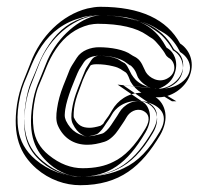

<svg xmlns="http://www.w3.org/2000/svg" viewBox="-20 -524 584 565"><path d="M396 -251C357 -251 326 -228 310 -200C305 -192 302 -186 299 -182C295 -176 288 -168 284 -160C283 -159 282 -158 276 -154C263 -150 252 -148 244 -148C222 -148 208 -155 197 -179C197 -179 196 -188 198 -205C200 -221 205 -239 213 -259L224 -289C228 -299 232 -306 234 -311L246 -331C247 -332 251 -335 264 -335C281 -335 297 -333 313 -329C334 -324 336 -319 350 -311C357 -305 360 -293 364 -284C372 -270 383 -259 396 -251ZM438 -238C483 -234 526 -266 539 -303C554 -345 535 -380 510 -396C471 -467 394 -504 275 -504C263 -504 251 -502 237 -499C162 -480 99 -417 70 -339C55 -298 38 -269 30 -216C17 -126 38 -71 87 -28C125 5 172 21 216 21C333 21 397 -35 451 -126C479 -174 468 -218 438 -238ZM474 -294C448 -278 419 -295 409 -312C401 -327 397 -343 383 -353C378 -357 373 -358 366 -363C346 -378 306 -385 271 -385C248 -385 220 -376 206 -354L192 -332C187 -324 183 -315 178 -301L166 -271C157 -248 151 -226 148 -205C145 -185 144 -168 151 -153C167 -118 197 -98 237 -98C253 -98 269 -101 288 -107C304 -112 320 -129 329 -143C338 -157 344 -164 353 -180C361 -194 381 -207 401 -198C418 -190 424 -173 408 -146C377 -94 346 -63 314 -48C289 -35 259 -29 223 -29C190 -29 156 -41 123 -68C97 -89 83 -115 79 -144C76 -167 76 -191 80 -216C84 -242 89 -261 95 -274C113 -314 120 -343 145 -380C171 -418 203 -441 242 -451C253 -453 260 -454 267 -454C334 -454 382 -442 412 -421C417 -417 423 -414 429 -410C439 -403 461 -376 467 -364C469 -360 473 -356 476 -354C496 -344 502 -310 474 -294ZM409 -273 486 -226H396C367 -226 345 -209 332 -187C327 -178 322 -172 319 -167C313 -159 308 -153 307 -150L305 -146L303 -143C301 -141 296 -137 290 -133L287 -131L283 -130C269 -126 255 -123 244 -123C214 -123 189 -138 174 -169C169 -181 170 -188 173 -209C176 -227 181 -247 189 -268L201 -298C205 -309 208 -316 211 -322L212 -323L227 -346L228 -347C233 -353 247 -360 264 -360C283 -360 301 -358 319 -354C345 -348 355 -336 362 -332L365 -331L367 -329C381 -316 383 -301 386 -296C392 -286 400 -279 409 -273ZM424 -217C441 -205 452 -179 429 -139C378 -52 323 -4 216 -4C178 -4 136 -18 103 -47C60 -84 43 -127 55 -212C62 -261 77 -286 93 -330C119 -401 178 -458 243 -475C257 -478 265 -479 275 -479C390 -479 456 -444 489 -384L492 -379L497 -375C513 -365 526 -342 515 -311C506 -284 472 -260 440 -263L343 -273ZM486 -272C496 -278 505 -286 510 -295C527 -324 517 -360 489 -376C479 -395 460 -419 443 -430C437 -434 432 -438 427 -441C391 -466 337 -479 267 -479C258 -479 249 -478 236 -475C190 -463 154 -437 125 -394C97 -353 89 -321 72 -284C65 -268 59 -246 55 -219C51 -192 50 -166 54 -140C59 -106 76 -74 107 -49C144 -18 184 -4 223 -4C262 -4 296 -12 325 -26C364 -44 398 -78 430 -133C442 -153 447 -177 437 -197C431 -209 422 -216 412 -221C376 -238 343 -214 331 -193C323 -179 317 -172 307 -156C300 -145 288 -133 281 -131C264 -126 249 -123 237 -123C207 -123 186 -137 173 -164C170 -171 169 -183 172 -202C175 -221 181 -240 189 -262L201 -292C207 -306 210 -314 213 -319L227 -341C235 -353 252 -360 271 -360C304 -360 339 -352 351 -343C360 -337 366 -334 368 -333C374 -329 378 -319 387 -301L388 -300V-299C403 -274 444 -247 486 -272ZM429 -268C422 -273 414 -280 407 -291C403 -299 402 -310 388 -323L386 -326L382 -328C379 -330 365 -344 331 -352C310 -357 287 -360 264 -360C234 -360 211 -348 206 -342L205 -340L191 -319L190 -318C187 -313 184 -305 180 -294L169 -264C161 -243 156 -224 153 -207C150 -187 150 -181 154 -173C167 -147 192 -123 244 -123C264 -123 280 -127 297 -132L305 -134L311 -138C318 -143 322 -147 324 -149L327 -151L328 -154C330 -159 335 -165 340 -173C343 -178 348 -183 353 -192C369 -219 392 -226 396 -226H499ZM403 -222 326 -275 446 -263C446 -263 482 -272 494 -308C507 -345 489 -372 476 -380L470 -384L467 -389C432 -453 373 -479 275 -479C270 -479 266 -478 255 -476C204 -462 142 -408 114 -333C98 -290 82 -265 75 -214C62 -126 83 -79 125 -42C157 -14 192 -4 216 -4C299 -4 354 -42 408 -134C433 -177 418 -212 403 -222ZM506 -276C472 -256 424 -262 399 -275C382 -284 374 -294 367 -305C360 -318 356 -328 351 -334L347 -338C346 -339 340 -341 330 -348C323 -353 298 -360 271 -360C269 -360 257 -360 248 -346L234 -324C231 -319 228 -310 222 -296L210 -266C208 -260 205 -253 203 -247C198 -232 194 -217 192 -203C189 -183 189 -170 194 -160C209 -128 230 -123 237 -123C241 -123 249 -124 265 -129C269 -131 280 -141 286 -151C296 -167 302 -173 310 -188C316 -199 344 -236 407 -225C416 -223 423 -220 430 -217C469 -198 468 -168 451 -138C419 -84 387 -49 344 -29C312 -13 270 -4 223 -4C169 -4 122 -23 85 -54C54 -80 39 -110 34 -142C30 -167 31 -192 35 -218C38 -236 41 -250 45 -263C47 -269 49 -275 51 -280C68 -318 76 -349 103 -389C131 -430 169 -459 223 -473L224 -474H225C239 -477 253 -479 267 -479C344 -479 407 -464 447 -436C452 -433 458 -430 464 -426C485 -413 501 -389 510 -371C547 -348 552 -303 506 -276Z"/></svg>

Font: AppleStorm
Style: XbdFaxIta
Weight: 800
Foundry: Cannot Into Space Fonts
Version: Version 1.01